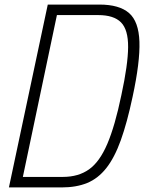

<svg xmlns="http://www.w3.org/2000/svg" viewBox="-20 -820 640 840"><path d="M19 0 189 -800H415Q502 -800 544.5 -763Q587 -726 590 -637.5Q593 -549 560 -396Q536 -283 508.5 -206.5Q481 -130 445 -84.5Q409 -39 361.5 -19.5Q314 0 249 0ZM80 -46H255Q323 -46 369.5 -79Q416 -112 449.5 -190.5Q483 -269 511 -404Q540 -538 540.5 -614Q541 -690 509.5 -722Q478 -754 410 -754H229Z"/></svg>

Font: Victor Mono Thin Thin
Style: Italic
Weight: 250
Italic angle: -12°
Monospace: yes
Version: Version 1.561;gftools[0.9.30]